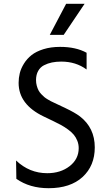

<svg xmlns="http://www.w3.org/2000/svg" viewBox="-20 -986 585 1019"><path d="M244.3 -801.1 331 -965.9H429L318.2 -801.1ZM237.9 12.8Q137.8 12.8 66.8 -36.9L65.3 -134.2Q136 -66.8 230.8 -66.8Q301.5 -66.8 349.6 -104.2Q397.7 -141.7 397.7 -199.6Q397.7 -220.5 390.3 -239Q382.8 -257.5 371.4 -271.1Q360.1 -284.8 341.4 -298.5Q322.8 -312.1 305.4 -321.7Q288 -331.3 263.5 -343L211.6 -367.9Q78.8 -431.5 78.8 -546.2Q78.8 -572.4 85 -597.7Q91.3 -622.9 107.2 -648.6Q123.2 -674.4 147.4 -693.5Q171.5 -712.7 210.6 -725Q249.6 -737.2 299 -737.2Q383.2 -737.2 439.6 -706V-617.2Q382.5 -659.1 305.4 -659.1Q278.1 -659.1 255.7 -654.5Q233.3 -649.9 213.4 -639.6Q193.5 -629.3 182.4 -609.2Q171.2 -589.1 171.2 -561.1Q171.2 -545.5 175.1 -531.2Q179 -517 184.3 -506.7Q189.6 -496.4 199 -486.5Q208.5 -476.6 215.2 -470.9Q221.9 -465.2 233.5 -458.3Q245 -451.3 250 -448.9Q255 -446.4 264.9 -441.8L326.7 -412.6Q378.2 -388.1 404.1 -368.3Q483 -307.5 483 -203.8Q483 -106.2 418.3 -46.7Q353.7 12.8 237.9 12.8Z"/></svg>

Font: TID UI
Style: Regular
Weight: 400
Designer: The TID Project Authors
Foundry: Bakken & Bæck
Version: Version 1.001;hotconv 1.0.109;makeotfexe 2.5.65596